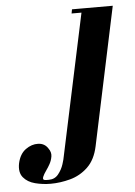

<svg xmlns="http://www.w3.org/2000/svg" viewBox="-138 -534 525 746"><g transform="rotate(-5 124.5 -161.0)"><path d="M216 43Q205 95 175 123.5Q145 152 106 162.5Q67 173 30 173Q-1 173 -30.5 165.5Q-60 158 -76.5 138Q-93 118 -86 83Q-78 47 -54.5 30Q-31 13 -5.5 14Q20 15 33 36Q44 51 41.5 67Q39 83 31.5 96.5Q24 110 18 118Q6 135 3 143.5Q0 152 3.5 154.5Q7 157 13 157Q19 157 24 157Q47 157 61 139.5Q75 122 81.5 101.5Q88 81 89 73L210 -495H330ZM168 -479 171 -495H210L207 -479Z"/></g></svg>

Font: Emberly Black
Style: Italic
Weight: 900
Italic angle: -12°
Designer: Rajesh Rajput
Foundry: Rajesh Rajput
Version: Version 1.000